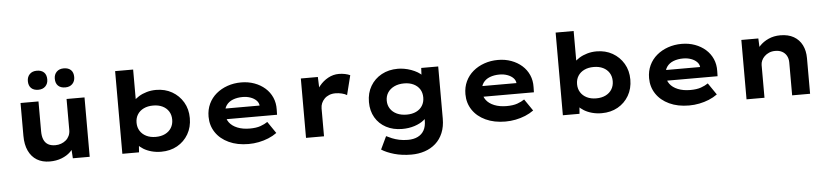

<svg xmlns="http://www.w3.org/2000/svg" viewBox="-53 -1141 7394 1709"><g transform="rotate(-5 3644.0 -287.0)"><path d="M352.6 10.6Q285.7 10.6 237.9 -18.4Q190.1 -47.3 163.9 -102.9Q137.7 -158.4 137.7 -237.3V-530.7H298.1V-264Q298.1 -219.8 310.6 -189.9Q323.1 -160 348.8 -144.7Q374.6 -129.5 414.6 -129.5Q441.6 -129.5 466 -138.4Q490.4 -147.3 509 -163.2Q527.6 -179 538.3 -202.1Q548.9 -225.2 548.9 -252.6V-530.7H709.3V0H558.7L551.8 -108.9L581.3 -120.9Q568.8 -87.3 537.4 -56.8Q506 -26.3 458.5 -7.9Q411 10.6 352.6 10.6ZM547 -634.2Q505.4 -634.2 482.8 -656.4Q460.2 -678.6 460.2 -719.3Q460.2 -756.9 483.6 -780.7Q507 -804.4 547 -804.4Q588.7 -804.4 611.2 -782.5Q633.8 -760.6 633.8 -719.3Q633.8 -681.7 610.5 -658Q587.1 -634.2 547 -634.2ZM306.3 -634.2Q264.7 -634.2 242.1 -656.4Q219.5 -678.6 219.5 -719.3Q219.5 -756.9 242.9 -780.7Q266.2 -804.4 306.3 -804.4Q347.9 -804.4 370.5 -782.5Q393.1 -760.6 393.1 -719.3Q393.1 -681.7 369.7 -658Q346.3 -634.2 306.3 -634.2Z M1348.2 10.6Q1302.4 10.6 1261.7 -0.5Q1221 -11.6 1190.2 -30.7Q1159.3 -49.8 1139.2 -72.8Q1119 -95.7 1113.6 -118.4L1159.2 -123.5L1150 -1.3H1001.1V-740H1162.1V-404.4L1118.4 -410.3Q1124 -434.6 1144 -457.7Q1164 -480.9 1194.9 -499.9Q1225.9 -518.9 1265.4 -530.3Q1304.9 -541.7 1349 -541.7Q1428.3 -541.7 1490.9 -506.2Q1553.4 -470.6 1590.3 -408.4Q1627.1 -346.3 1627.1 -265.7Q1627.1 -185 1590.8 -122.4Q1554.4 -59.9 1491.7 -24.6Q1428.9 10.6 1348.2 10.6ZM1310.9 -125.2Q1359.1 -125.2 1395 -142.9Q1430.8 -160.7 1450.2 -192.3Q1469.7 -223.9 1469.7 -265.7Q1469.7 -308.1 1450 -339.5Q1430.2 -370.9 1394.9 -388.1Q1359.6 -405.4 1310.9 -405.4Q1262.7 -405.4 1226.9 -388.1Q1191 -370.9 1171.1 -339.5Q1151.1 -308.1 1151.1 -265.7Q1151.1 -223.9 1171.1 -192.3Q1191 -160.7 1226.9 -142.9Q1262.7 -125.2 1310.9 -125.2Z M2128.9 10Q2028 10 1952.4 -25.4Q1876.8 -60.7 1835.5 -122.7Q1794.3 -184.6 1794.3 -263.3Q1794.3 -326.2 1818.5 -377.7Q1842.8 -429.2 1886.1 -465.7Q1929.4 -502.2 1986.7 -522.2Q2044 -542.2 2109 -542.2Q2172.6 -542.2 2227.2 -522.3Q2281.7 -502.4 2322.2 -466.7Q2362.6 -431 2384.2 -381.9Q2405.8 -332.8 2404.2 -274L2403.2 -227.4H1901.9L1878.9 -322.6H2272.8L2255.6 -301.9V-322.4Q2253.3 -348.9 2233 -368.9Q2212.8 -388.9 2181.1 -400.2Q2149.5 -411.6 2111.3 -411.6Q2063.1 -411.6 2024.8 -396.8Q1986.6 -382 1965.2 -351.7Q1943.9 -321.4 1943.9 -275.5Q1943.9 -231.8 1968.8 -198.2Q1993.7 -164.6 2040.9 -145.5Q2088.1 -126.3 2151.4 -126.3Q2209.2 -126.3 2247.1 -139.8Q2285 -153.3 2310.8 -171.3L2382.3 -66.6Q2347.9 -41.7 2306.8 -24.8Q2265.7 -8 2220.5 1Q2175.3 10 2128.9 10Z M2642.1 0V-530.7H2794.3L2801.2 -343.3L2760.1 -357.4Q2773.7 -409 2807.4 -450.6Q2841 -492.3 2886.4 -517Q2931.7 -541.7 2982.3 -541.7Q3010.9 -541.7 3037.7 -536Q3064.5 -530.3 3082.9 -521.3L3039.3 -347.4Q3022.4 -358.6 2993.9 -365.5Q2965.4 -372.5 2937.1 -372.5Q2905.2 -372.5 2880.5 -362.3Q2855.7 -352.2 2838.4 -334.5Q2821.1 -316.8 2812 -295.3Q2802.9 -273.7 2802.9 -248.9V0Z M3565.3 230Q3480.1 230 3411 210.1Q3341.9 190.1 3298.6 161.8L3353.4 46.7Q3375.6 58.1 3403.8 69.7Q3432.1 81.4 3467.1 89Q3502.1 96.7 3544.7 96.7Q3596.1 96.7 3633 78.5Q3669.9 60.4 3689.2 25.6Q3708.6 -9.3 3708.6 -62.1V-129L3739.1 -123.8Q3731.8 -92.5 3697.9 -64.9Q3663.9 -37.3 3613 -20.8Q3562.1 -4.4 3502.9 -4.4Q3422.2 -4.4 3359.7 -37.3Q3297.3 -70.3 3262.5 -130Q3227.7 -189.7 3227.7 -268.2Q3227.7 -349.3 3264 -410.8Q3300.3 -472.3 3363.7 -507Q3427.1 -541.7 3509.8 -541.7Q3535.8 -541.7 3566.7 -536.4Q3597.6 -531 3628.1 -520Q3658.5 -508.9 3684.1 -493.8Q3709.8 -478.6 3726.3 -459.6Q3742.8 -440.5 3744.4 -419.2L3711.4 -410.6L3717.8 -530.7H3869.6V-65.5Q3869.6 7.4 3846.4 62.9Q3823.3 118.4 3781.5 155.6Q3739.7 192.9 3684 211.4Q3628.4 230 3565.3 230ZM3553.9 -128.1Q3602 -128.1 3638 -145.3Q3674.1 -162.6 3693.6 -194.2Q3713.1 -225.8 3713.1 -267Q3713.1 -309.3 3693.9 -340.4Q3674.6 -371.5 3638.6 -389.2Q3602.6 -407 3553.9 -407Q3503.7 -407 3466.1 -389.2Q3428.6 -371.5 3407.6 -340.1Q3386.7 -308.8 3386.7 -267Q3386.7 -226.2 3407.6 -194.6Q3428.6 -163 3466.1 -145.5Q3503.7 -128.1 3553.9 -128.1Z M4423.9 10Q4323 10 4247.4 -25.4Q4171.8 -60.7 4130.5 -122.7Q4089.3 -184.6 4089.3 -263.3Q4089.3 -326.2 4113.5 -377.7Q4137.8 -429.2 4181.1 -465.7Q4224.4 -502.2 4281.7 -522.2Q4339 -542.2 4404 -542.2Q4467.6 -542.2 4522.2 -522.3Q4576.7 -502.4 4617.2 -466.7Q4657.6 -431 4679.2 -381.9Q4700.8 -332.8 4699.2 -274L4698.2 -227.4H4196.9L4173.9 -322.6H4567.8L4550.6 -301.9V-322.4Q4548.3 -348.9 4528 -368.9Q4507.8 -388.9 4476.1 -400.2Q4444.5 -411.6 4406.3 -411.6Q4358.1 -411.6 4319.8 -396.8Q4281.6 -382 4260.2 -351.7Q4238.9 -321.4 4238.9 -275.5Q4238.9 -231.8 4263.8 -198.2Q4288.7 -164.6 4335.9 -145.5Q4383.1 -126.3 4446.4 -126.3Q4504.2 -126.3 4542.1 -139.8Q4580 -153.3 4605.8 -171.3L4677.3 -66.6Q4642.9 -41.7 4601.8 -24.8Q4560.7 -8 4515.5 1Q4470.3 10 4423.9 10Z M5284.2 10.6Q5238.4 10.6 5197.7 -0.5Q5157 -11.6 5126.2 -30.7Q5095.3 -49.8 5075.2 -72.8Q5055 -95.7 5049.6 -118.4L5095.2 -123.5L5086 -1.3H4937.1V-740H5098.1V-404.4L5054.4 -410.3Q5060 -434.6 5080 -457.7Q5100 -480.9 5130.9 -499.9Q5161.9 -518.9 5201.4 -530.3Q5240.9 -541.7 5285 -541.7Q5364.3 -541.7 5426.9 -506.2Q5489.4 -470.6 5526.3 -408.4Q5563.1 -346.3 5563.1 -265.7Q5563.1 -185 5526.8 -122.4Q5490.4 -59.9 5427.7 -24.6Q5364.9 10.6 5284.2 10.6ZM5246.9 -125.2Q5295.1 -125.2 5331 -142.9Q5366.8 -160.7 5386.2 -192.3Q5405.7 -223.9 5405.7 -265.7Q5405.7 -308.1 5386 -339.5Q5366.2 -370.9 5330.9 -388.1Q5295.6 -405.4 5246.9 -405.4Q5198.7 -405.4 5162.9 -388.1Q5127 -370.9 5107.1 -339.5Q5087.1 -308.1 5087.1 -265.7Q5087.1 -223.9 5107.1 -192.3Q5127 -160.7 5162.9 -142.9Q5198.7 -125.2 5246.9 -125.2Z M6064.9 10Q5964 10 5888.4 -25.4Q5812.8 -60.7 5771.5 -122.7Q5730.3 -184.6 5730.3 -263.3Q5730.3 -326.2 5754.5 -377.7Q5778.8 -429.2 5822.1 -465.7Q5865.4 -502.2 5922.7 -522.2Q5980 -542.2 6045 -542.2Q6108.6 -542.2 6163.2 -522.3Q6217.7 -502.4 6258.2 -466.7Q6298.6 -431 6320.2 -381.9Q6341.8 -332.8 6340.2 -274L6339.2 -227.4H5837.9L5814.9 -322.6H6208.8L6191.6 -301.9V-322.4Q6189.3 -348.9 6169 -368.9Q6148.8 -388.9 6117.1 -400.2Q6085.5 -411.6 6047.3 -411.6Q5999.1 -411.6 5960.8 -396.8Q5922.6 -382 5901.2 -351.7Q5879.9 -321.4 5879.9 -275.5Q5879.9 -231.8 5904.8 -198.2Q5929.7 -164.6 5976.9 -145.5Q6024.1 -126.3 6087.4 -126.3Q6145.2 -126.3 6183.1 -139.8Q6221 -153.3 6246.8 -171.3L6318.3 -66.6Q6283.9 -41.7 6242.8 -24.8Q6201.7 -8 6156.5 1Q6111.3 10 6064.9 10Z M6578.1 0V-530.7H6729.9L6735.7 -400.7L6695.7 -389.7Q6709.3 -430.2 6741.4 -464.5Q6773.6 -498.9 6821.3 -520.3Q6869 -541.7 6926.5 -541.7Q6997.7 -541.7 7046.5 -513.7Q7095.3 -485.6 7120.7 -435.3Q7146 -385 7146 -318.6V0H6985.6V-292.8Q6985.6 -328.2 6971.1 -354Q6956.7 -379.7 6930.5 -393.6Q6904.3 -407.6 6869.3 -407.1Q6839.2 -407.1 6814.9 -396.7Q6790.6 -386.3 6773.3 -369.3Q6756.1 -352.3 6747.3 -332.3Q6738.5 -312.2 6738.5 -292V0H6658.8Q6624.5 0 6604.3 0Q6584.1 0 6578.1 0Z"/></g></svg>

Font: Lexend Giga
Style: Regular
Weight: 400
Designer: Bonnie Shaver-Troup, Thomas Jockin
Foundry: Lexend
Version: Version 1.007